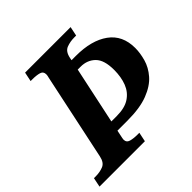

<svg xmlns="http://www.w3.org/2000/svg" viewBox="-207 -871 1029 1029"><g transform="rotate(-45 307.5 -357.0)"><path d="M-23 0 -12 -53H1Q33 -53 59 -63.5Q85 -74 93 -113L197 -604Q201 -618 201 -627Q201 -649 181 -655Q161 -661 129 -661H116L127 -714H472L461 -661H448Q415 -661 388 -650.5Q361 -640 353 -600L350 -585H383Q501 -585 569.5 -535.5Q638 -486 638 -390Q638 -352 626 -309Q614 -266 581.5 -228.5Q549 -191 488.5 -167.5Q428 -144 332 -144H257L250 -110Q249 -105 247.5 -98Q246 -91 246 -87Q246 -65 267 -59Q288 -53 319 -53H332L321 0ZM310 -202Q371 -202 407 -226Q443 -250 459 -291.5Q475 -333 475 -387Q475 -462 442.5 -494Q410 -526 360 -526H338L269 -202Z"/></g></svg>

Font: Noto Serif
Style: Bold Italic
Weight: 700
Italic angle: -12°
Designer: Monotype Design Team
Foundry: Monotype Imaging Inc.
Version: Version 2.013